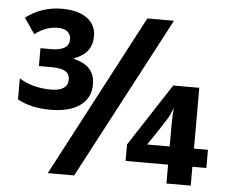

<svg xmlns="http://www.w3.org/2000/svg" viewBox="-52 -783 993 842"><g transform="rotate(5 445.0 -362.0)"><path d="M29.8 -310.5V-403.3Q89.4 -366.2 170.4 -366.2Q207 -366.2 225.6 -379.2Q244.1 -392.1 244.1 -416.5Q244.1 -441.9 224.6 -453.1Q205.1 -464.4 163.6 -464.4H108.4V-543H155.8Q234.4 -543 234.4 -593.8Q234.4 -613.3 219.7 -626Q205.1 -638.7 177.2 -638.7Q150.9 -638.7 126.7 -630.1Q102.5 -621.6 75.7 -602.1L28.8 -670.4Q98.6 -723.6 189 -723.6Q234.4 -723.6 268.1 -710.7Q301.8 -697.8 319.8 -673.6Q337.9 -649.4 337.9 -617.2Q337.9 -578.6 318.6 -552.5Q299.3 -526.4 259.3 -512.2V-508.8Q306.2 -497.6 328.9 -471.9Q351.6 -446.3 351.6 -404.8Q351.6 -344.7 305.2 -311.3Q258.8 -277.8 174.3 -277.8Q89.4 -277.8 29.8 -310.5ZM564 -713.9H681.2L304.2 0H188ZM710.4 -83H523.4V-155.8L702.6 -430.7H817.4V-163.1H878.9V-83H817.4V0H710.4ZM710.4 -163.1V-252Q710.4 -297.4 713.9 -332Q698.7 -294.9 689.5 -281.7Q667.5 -245.6 611.3 -163.1Z"/></g></svg>

Font: Viking Open Sans
Style: Bold
Weight: 700
Foundry: Ascender Corporation
Version: Version 2.001